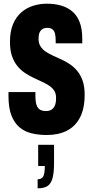

<svg xmlns="http://www.w3.org/2000/svg" viewBox="-20 -720 497 1041"><path d="M234 12Q190 12 152 3Q114 -6 86 -29.5Q58 -53 42 -94Q26 -135 26 -200Q26 -204 26 -210.5Q26 -217 26 -221H172Q172 -216 172 -210.5Q172 -205 172 -200Q172 -168 178.5 -150Q185 -132 197.5 -125Q210 -118 229 -118Q240 -118 248.5 -120.5Q257 -123 264 -129Q271 -135 275.5 -143.5Q280 -152 282 -163.5Q284 -175 284 -190Q284 -213 273.5 -229Q263 -245 245 -256.5Q227 -268 205 -278Q183 -288 159 -299.5Q135 -311 113 -326Q91 -341 73 -363.5Q55 -386 44.5 -417.5Q34 -449 34 -493Q34 -549 50.5 -588.5Q67 -628 95 -652.5Q123 -677 159 -688.5Q195 -700 235 -700Q276 -700 311 -690Q346 -680 372 -658Q398 -636 412 -599.5Q426 -563 426 -510V-485H282V-498Q282 -521 278.5 -536.5Q275 -552 265 -560.5Q255 -569 236 -569Q221 -569 210.5 -562.5Q200 -556 194.5 -543.5Q189 -531 189 -510Q189 -486 199.5 -469Q210 -452 228 -440Q246 -428 268 -418Q290 -408 314 -397Q338 -386 360 -371Q382 -356 400 -334Q418 -312 428.5 -281Q439 -250 439 -207Q439 -132 414 -83.5Q389 -35 343 -11.5Q297 12 234 12ZM184 301V252Q206 252 214.5 236.5Q223 221 223 180H187V65H273V165Q273 217 264.5 247Q256 277 237 289Q218 301 184 301Z"/></svg>

Font: Archivo ExtraCondensed ExtraBold
Style: Regular
Weight: 800
Width: 2
Designer: Hector Gatti
Foundry: Omnibus-Type
Version: Version 2.001